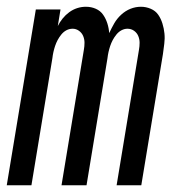

<svg xmlns="http://www.w3.org/2000/svg" viewBox="-25 -548 545 568"><path d="M-5 0 81 -520H154L146 -471Q152 -483 160.5 -493.5Q169 -504 180 -512Q191 -520 203.5 -524Q216 -528 229 -528Q245 -528 258.5 -522Q272 -516 280 -504.5Q288 -493 292.5 -479Q297 -465 298 -450Q305 -465 313 -479Q321 -493 333.5 -504.5Q346 -516 361 -522Q376 -528 392 -528Q407 -528 421 -522Q435 -516 443 -504.5Q451 -493 455.5 -478.5Q460 -464 461.5 -449Q463 -434 461 -418.5Q459 -403 457 -388L393 0H320L386 -400Q388 -411 388 -421.5Q388 -432 384 -441.5Q380 -451 371.5 -457Q363 -463 352 -463Q343 -463 334.5 -458.5Q326 -454 319.5 -446Q313 -438 308.5 -429.5Q304 -421 301 -412Q298 -403 296 -394Q294 -385 293 -376L231 0H157L223 -400Q225 -411 225 -421.5Q225 -432 221 -441.5Q217 -451 208.5 -457Q200 -463 190 -463Q180 -463 171.5 -458.5Q163 -454 156.5 -446Q150 -438 145.5 -429.5Q141 -421 138 -412Q135 -403 133 -394Q131 -385 130 -376L68 0Z"/></svg>

Font: Iosevka Term Curly
Style: Italic
Weight: 400
Italic angle: -9°
Designer: Belleve Invis
Foundry: Belleve Invis
Version: Version 32.3.0